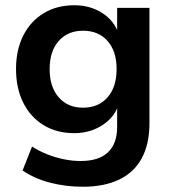

<svg xmlns="http://www.w3.org/2000/svg" viewBox="-20 -521 657 731"><path d="M296 190Q230 190 170.5 174.5Q111 159 66 128L102 37Q130 55 161 67Q192 79 224 85.5Q256 92 287 92Q356 92 391 59Q426 26 426 -38V-124H432Q416 -74 369 -44Q322 -14 263 -14Q196 -14 146 -44.5Q96 -75 68.5 -130Q41 -185 41 -258Q41 -331 68.5 -385.5Q96 -440 146 -470.5Q196 -501 263 -501Q324 -501 370 -471Q416 -441 432 -391H426V-491H549V-52Q549 27 520 81Q491 135 434 162.5Q377 190 296 190ZM296 -111Q355 -111 389.5 -150.5Q424 -190 424 -258Q424 -326 389.5 -365Q355 -404 296 -404Q238 -404 203.5 -365Q169 -326 169 -258Q169 -190 203.5 -150.5Q238 -111 296 -111Z"/></svg>

Font: Nunito Sans 12pt ExtraLight 11pt
Style: Bold
Weight: 700
Version: Version 3.101;gftools[0.9.27]